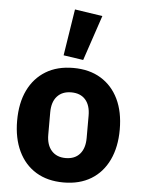

<svg xmlns="http://www.w3.org/2000/svg" viewBox="-57 -861 677 917"><g transform="rotate(5 282.0 -402.0)"><path d="M282 12Q205 12 150 -21.5Q95 -55 65.5 -117Q36 -179 36 -263Q36 -348 65.5 -409Q95 -470 150 -503.5Q205 -537 282 -537Q359 -537 414 -503.5Q469 -470 498.5 -409Q528 -348 528 -263Q528 -179 498.5 -117Q469 -55 414 -21.5Q359 12 282 12ZM282 -105Q326 -105 350 -132.5Q374 -160 374 -209V-316Q374 -366 350 -393Q326 -420 282 -420Q239 -420 214.5 -393Q190 -366 190 -316V-209Q190 -160 214.5 -132.5Q239 -105 282 -105ZM398 -796 325 -579 230 -593 265 -816Z"/></g></svg>

Font: IBM Plex Sans
Style: Regular
Weight: 400
Designer: Mike Abbink, Paul van der Laan, Pieter van Rosmalen
Foundry: Bold Monday
Version: Version 3.201